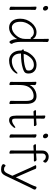

<svg xmlns="http://www.w3.org/2000/svg" viewBox="1276 -2024 910 3502"><g transform="rotate(90 1731.0 -273.0)"><path d="M88 -655Q88 -696 126 -696Q143 -696 158 -678.5Q173 -661 173 -641Q173 -602 136 -602Q117 -602 102.5 -619.5Q88 -637 88 -655ZM102 -17 104 -105V-368L101 -475Q101 -483 115.5 -483Q130 -483 145.5 -475.5Q161 -468 161 -457L159 -368V-105L162 1Q162 9 148 9Q134 9 118 1.5Q102 -6 102 -17Z M746 -681 744 -592V-185Q744 -141 753 -99.5Q762 -58 778 -38Q780 -36 780 -27.5Q780 -19 769 -4.5Q758 10 746 10Q734 10 722 -11Q693 -62 693 -128V-132Q607 16 483 16Q411 16 366 -36.5Q321 -89 321 -186Q321 -304 396 -394Q431 -436 475.5 -460Q520 -484 568 -484Q654 -484 690 -418V-593L688 -699Q688 -708 702 -708Q716 -708 731 -700.5Q746 -693 746 -681ZM690 -384Q685 -376 677 -376Q669 -376 666 -381Q631 -436 569 -436Q490 -436 433.5 -358Q377 -280 377 -195Q377 -110 408.5 -72Q440 -34 479 -34Q554 -34 622 -108.5Q690 -183 690 -276Z M956 -201V-198Q956 -116 993.5 -75Q1031 -34 1089 -34Q1147 -34 1200.5 -57.5Q1254 -81 1294 -124Q1306 -137 1314.5 -137Q1323 -137 1323 -127.5Q1323 -118 1308 -95Q1293 -72 1264 -46Q1191 16 1082 16Q1031 16 990.5 -9.5Q950 -35 926 -82.5Q902 -130 902 -195V-210Q881 -224 881 -240Q881 -252 895 -252Q909 -252 909 -253Q922 -331 994 -407.5Q1066 -484 1157 -484Q1218 -484 1254 -463Q1321 -424 1321 -340Q1321 -311 1314 -292Q1307 -273 1286.5 -259.5Q1266 -246 1224 -233Q1119 -201 968 -201ZM984 -250Q1113 -250 1201 -276Q1256 -292 1263 -312Q1267 -323 1267 -341Q1267 -385 1238 -410.5Q1209 -436 1164 -436Q1085 -436 1029.5 -372.5Q974 -309 963 -250Z M1819 -17 1821 -105V-294Q1821 -382 1787 -414Q1767 -432 1730.5 -432Q1694 -432 1657 -417Q1537 -368 1531 -198Q1530 -149 1529 -105V-91Q1529 -91 1532 1Q1532 10 1518 10Q1504 10 1488.5 2.5Q1473 -5 1473 -17L1475 -105V-365L1472 -472Q1472 -481 1486.5 -481Q1501 -481 1516 -473.5Q1531 -466 1531 -456V-428Q1531 -411 1530.5 -392Q1530 -373 1530 -359Q1568 -437 1653 -470Q1692 -484 1735 -484Q1875 -484 1875 -298V-105L1878 1Q1878 10 1864 10Q1850 10 1834.5 2.5Q1819 -5 1819 -17Z M2145 -617 2143 -528V-478L2173 -479Q2209 -481 2249 -485H2250Q2262 -485 2271 -472.5Q2280 -460 2280 -448.5Q2280 -437 2270 -437H2232Q2204 -437 2184 -436L2143 -434V-108Q2143 -66 2151 -52Q2159 -38 2181 -38Q2221 -38 2285 -89Q2297 -97 2305 -97Q2313 -97 2313 -88.5Q2313 -80 2301 -63Q2289 -46 2269 -28Q2222 16 2173.5 16Q2125 16 2107 -15.5Q2089 -47 2089 -110V-432H2085Q2063 -431 2042 -430L2021 -428Q2008 -428 1999 -441.5Q1990 -455 1990 -465Q1990 -475 2000 -475H2089V-528L2087 -635Q2087 -644 2101 -644Q2115 -644 2130 -636.5Q2145 -629 2145 -617Z M2417 -655Q2417 -696 2455 -696Q2472 -696 2487 -678.5Q2502 -661 2502 -641Q2502 -602 2465 -602Q2446 -602 2431.5 -619.5Q2417 -637 2417 -655ZM2431 -17 2433 -105V-368L2430 -475Q2430 -483 2444.5 -483Q2459 -483 2474.5 -475.5Q2490 -468 2490 -457L2488 -368V-105L2491 1Q2491 9 2477 9Q2463 9 2447 1.5Q2431 -6 2431 -17Z M2724 -17 2726 -116V-432L2706 -431Q2684 -430 2663 -428L2642 -427Q2629 -427 2620 -440.5Q2611 -454 2611 -464Q2611 -474 2621 -474H2695L2726 -475V-589Q2726 -646 2760 -676Q2794 -706 2837 -706Q2903 -706 2941 -661Q2946 -656 2946 -645Q2946 -634 2938 -620Q2930 -606 2920.5 -606Q2911 -606 2902 -622.5Q2893 -639 2873 -646.5Q2853 -654 2834.5 -654Q2816 -654 2798 -638Q2780 -622 2780 -590V-477L2808 -478Q2820 -479 2837.5 -480Q2855 -481 2871 -482.5Q2887 -484 2894 -484H2895Q2907 -484 2916 -471.5Q2925 -459 2925 -447.5Q2925 -436 2915 -436Q2915 -436 2858 -436Q2832 -436 2819 -435L2780 -433V-105L2783 1Q2783 10 2769 10Q2755 10 2739.5 2.5Q2724 -5 2724 -17Z M2993 -465Q2993 -480 3024.5 -480Q3056 -480 3060 -466Q3074 -430 3090 -392L3215 -107L3347 -382Q3368 -426 3384 -475Q3387 -484 3399 -484Q3411 -484 3425 -473.5Q3439 -463 3439 -452.5Q3439 -442 3433.5 -431.5Q3428 -421 3417 -400.5Q3406 -380 3397 -362L3186 81Q3167 122 3141.5 142Q3116 162 3078 162H3068Q3049 162 3025.5 158Q3002 154 2979 135Q2974 132 2974 121Q2974 110 2983 95.5Q2992 81 3001 81Q3010 81 3022.5 95Q3035 109 3075 109Q3091 109 3109 95Q3127 81 3142 50L3186 -43L3036 -378Q3014 -426 3003.5 -444.5Q2993 -463 2993 -465Z"/></g></svg>

Font: LXGW WenKai Light
Style: Regular
Weight: 300
Designer: LXGW / Fontworks Inc.
Foundry: LXGW / Fontworks Inc.
Version: Version 1.501; October 10, 2024